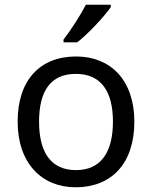

<svg xmlns="http://www.w3.org/2000/svg" viewBox="-20 -786 645 816"><path d="M451 -756V-766H345C322 -721 279 -655 250 -618V-606H308C355 -642 426 -719 451 -756ZM551 -269C551 -446 449 -546 304 -546C150 -546 55 -446 55 -269C55 -91 159 10 301 10C454 10 551 -91 551 -269ZM146 -269C146 -396 193 -472 302 -472C411 -472 460 -396 460 -269C460 -142 411 -63 303 -63C194 -63 146 -142 146 -269Z"/></svg>

Font: Noto Sans Buginese
Style: Regular
Weight: 400
Designer: Monotype Design Team
Foundry: Monotype Imaging Inc.
Version: Version 2.002